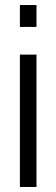

<svg xmlns="http://www.w3.org/2000/svg" viewBox="-20 -743 224 763"><path d="M59 -636V-723H125V-636ZM59 0V-526H125V0Z"/></svg>

Font: Archivo Condensed Light
Style: Regular
Weight: 300
Width: 3
Designer: Hector Gatti
Foundry: Omnibus-Type
Version: Version 2.001